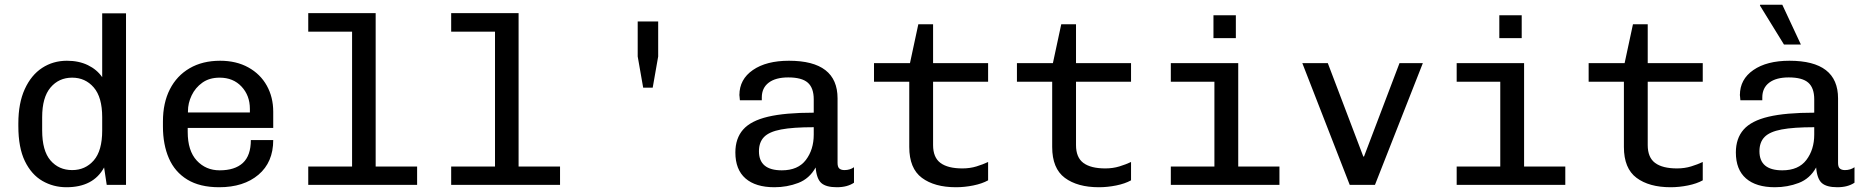

<svg xmlns="http://www.w3.org/2000/svg" viewBox="-20 -776 7840 806"><path d="M259 10Q204 10 158 -16.5Q112 -43 84.5 -99.5Q57 -156 57 -247V-258Q57 -343 84 -402Q111 -461 157 -491Q203 -521 261 -521Q311 -521 349 -502.5Q387 -484 409 -452V-720H509V0H428L417 -73Q372 10 259 10ZM283 -62Q338 -62 373.5 -102.5Q409 -143 409 -228V-284Q409 -368 373.5 -409Q338 -450 283 -450Q227 -450 192 -408.5Q157 -367 157 -284V-229Q157 -143 192 -102.5Q227 -62 283 -62Z M900 10Q819 10 766.5 -22Q714 -54 689 -111.5Q664 -169 664 -245V-266Q664 -344 693 -401Q722 -458 776 -489.5Q830 -521 904 -521Q972 -521 1022.5 -493Q1073 -465 1100 -416.5Q1127 -368 1127 -307V-239H768V-222Q768 -143 806 -102Q844 -61 902 -61Q966 -61 999.5 -92Q1033 -123 1033 -188H1127Q1127 -95 1065 -42.5Q1003 10 900 10ZM769 -304H1029V-319Q1029 -375 994 -412.5Q959 -450 902 -450Q859 -450 829.5 -429Q800 -408 784.5 -375.5Q769 -343 769 -309Z M1274 0V-77H1458V-643H1274V-721H1557V-77H1731V0Z M1874 0V-77H2058V-643H1874V-721H2157V-77H2331V0Z M2680 -408 2657 -539V-686H2743V-539L2720 -408Z M3231 10Q3152 10 3109.5 -27Q3067 -64 3067 -136Q3067 -195 3099.5 -232Q3132 -269 3204 -286Q3276 -303 3396 -303V-359Q3396 -407 3371 -429Q3346 -451 3289 -451Q3236 -451 3207 -429Q3178 -407 3178 -367V-355H3086Q3084 -372 3084 -377Q3084 -443 3140.5 -482Q3197 -521 3292 -521Q3496 -521 3496 -363V-92Q3496 -75 3503.5 -68.5Q3511 -62 3525 -62Q3548 -62 3565 -74V-9Q3537 10 3493 10Q3448 10 3428 -7.5Q3408 -25 3404 -73Q3378 -26 3331 -8Q3284 10 3231 10ZM3084 -376Q3084 -374 3083.5 -378.5Q3083 -383 3084 -377ZM3262 -61Q3330 -61 3363 -104.5Q3396 -148 3396 -211V-242Q3309 -242 3259 -232.5Q3209 -223 3187.5 -201Q3166 -179 3166 -141Q3166 -61 3262 -61Z M3993 10Q3903 10 3850 -29.5Q3797 -69 3797 -159V-433H3649V-511H3800L3835 -674H3897V-511H4128V-433H3897V-167Q3897 -115 3928 -92Q3959 -69 4020 -69Q4052 -69 4079.5 -77.5Q4107 -86 4128 -96V-19Q4103 -5 4066 2.5Q4029 10 3993 10Z M4593 10Q4503 10 4450 -29.5Q4397 -69 4397 -159V-433H4249V-511H4400L4435 -674H4497V-511H4728V-433H4497V-167Q4497 -115 4528 -92Q4559 -69 4620 -69Q4652 -69 4679.5 -77.5Q4707 -86 4728 -96V-19Q4703 -5 4666 2.5Q4629 10 4593 10Z M4895 0V-77H5078V-433H4895V-511H5178V-77H5351V0ZM5074 -616V-712H5168V-616Z M5646 0 5447 -511H5554L5703 -119H5706L5855 -511H5953L5752 0Z M6095 0V-77H6278V-433H6095V-511H6378V-77H6551V0ZM6274 -616V-712H6368V-616Z M6993 10Q6903 10 6850 -29.5Q6797 -69 6797 -159V-433H6649V-511H6800L6835 -674H6897V-511H7128V-433H6897V-167Q6897 -115 6928 -92Q6959 -69 7020 -69Q7052 -69 7079.5 -77.5Q7107 -86 7128 -96V-19Q7103 -5 7066 2.5Q7029 10 6993 10Z M7431 10Q7352 10 7309.5 -27Q7267 -64 7267 -136Q7267 -195 7299.5 -232Q7332 -269 7404 -286Q7476 -303 7596 -303V-359Q7596 -407 7571 -429Q7546 -451 7489 -451Q7436 -451 7407 -429Q7378 -407 7378 -367V-355H7286Q7284 -372 7284 -377Q7284 -443 7340.5 -482Q7397 -521 7492 -521Q7696 -521 7696 -363V-92Q7696 -75 7703.5 -68.5Q7711 -62 7725 -62Q7748 -62 7765 -74V-9Q7737 10 7693 10Q7648 10 7628 -7.5Q7608 -25 7604 -73Q7578 -26 7531 -8Q7484 10 7431 10ZM7284 -376Q7284 -374 7283.5 -378.5Q7283 -383 7284 -377ZM7462 -61Q7530 -61 7563 -104.5Q7596 -148 7596 -211V-242Q7509 -242 7459 -232.5Q7409 -223 7387.5 -201Q7366 -179 7366 -141Q7366 -61 7462 -61ZM7469 -589 7368 -753 7369 -756H7462L7540 -589Z"/></svg>

Font: Chivo Mono
Style: Regular
Weight: 400
Monospace: yes
Designer: Hector Gatti
Foundry: Omnibus-Type
Version: Version 1.008; ttfautohint (v1.8.4.7-5d5b)